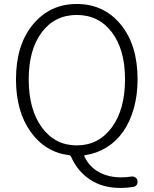

<svg xmlns="http://www.w3.org/2000/svg" viewBox="-20 -761 766 956"><path d="M123 -366.2Q123 -215.8 188.5 -126.5Q253.9 -37.1 362.3 -37.1Q470.7 -37.1 536.6 -126.5Q602.5 -215.8 602.5 -366.2Q602.5 -513.7 537.1 -600.1Q471.7 -686.5 362.3 -686.5Q252.9 -686.5 188 -600.1Q123 -513.7 123 -366.2ZM632.8 118.2Q643.6 116.2 652.8 121.6Q662.1 127 664.1 137.7Q665 140.6 665 144.5Q665 151.4 662.1 157.2Q656.2 167 646.5 168.9Q614.3 174.8 578.1 174.8Q490.2 174.8 427.2 132.3Q364.3 89.8 334 19.5Q331.1 12.7 324.2 11.7Q205.1 -2.9 132.3 -105Q59.6 -207 59.6 -366.2Q59.6 -537.1 144 -639.2Q228.5 -741.2 362.3 -741.2Q497.1 -741.2 581.1 -639.2Q665 -537.1 665 -366.2Q665 -287.1 646 -220.2Q627 -153.3 592.8 -105Q558.6 -56.6 510.3 -26.9Q461.9 2.9 404.3 11.7Q396.5 12.7 400.4 18.6Q424.8 69.3 472.2 95.7Q519.5 122.1 584 122.1Q611.3 122.1 632.8 118.2Z"/></svg>

Font: irohamaru Light
Style: Regular
Weight: 200
Designer: [Source Han Sans]
Ryoko NISHIZUKA  (kana & ideographs); Paul D. Hunt (Latin, Greek & Cyrillic); Wenlong ZHANG  (bopomofo
Version: Version 1.01